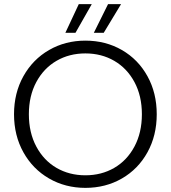

<svg xmlns="http://www.w3.org/2000/svg" viewBox="-20 -904 828 931"><path d="M48 -350Q48 -453 93.5 -534.5Q139 -616 218 -661.5Q297 -707 394 -707Q492 -707 571 -661.5Q650 -616 695 -534.5Q740 -453 740 -350Q740 -247 695 -165.5Q650 -84 571 -38.5Q492 7 394 7Q297 7 218 -38.5Q139 -84 93.5 -165.5Q48 -247 48 -350ZM668 -350Q668 -439 632 -506Q596 -573 534 -609Q472 -645 394 -645Q316 -645 254 -609Q192 -573 156 -506Q120 -439 120 -350Q120 -261 156 -193.5Q192 -126 254 -90Q316 -54 394 -54Q472 -54 534 -90Q596 -126 632 -193.5Q668 -261 668 -350ZM346 -745H297L362 -884H425ZM504 -884H567L483 -745H435Z"/></svg>

Font: Poppins-tnum Light
Style: Regular
Weight: 300
Designer: Ninad Kale (Devanagari), Jonny Pinhorn (Latin)
Foundry: Indian Type Foundry
Version: Version 4.004